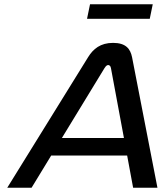

<svg xmlns="http://www.w3.org/2000/svg" viewBox="-20 -880 772 900"><path d="M393 -612 14 0H128L220 -151H576L604 0H718L599 -612C591 -651 570 -679 510 -679C451 -679 417 -651 393 -612ZM270 -233 470 -561C478 -574 484 -575 487 -575C491 -575 498 -573 500 -561L561 -233ZM388 -792H682L696 -860H402Z"/></svg>

Font: LT Wave
Style: Italic
Weight: 400
Designer: Daniel Lyons
Version: Version 2.5 (Glyphs App)